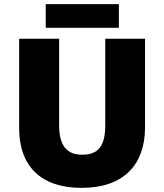

<svg xmlns="http://www.w3.org/2000/svg" viewBox="-20 -902 797 932"><path d="M557 -882H202V-767H557ZM684 -284V-714H491V-296C491 -194 458 -151 379 -151C305 -151 267 -194 267 -295V-714H73V-280C73 -95 179 10 376 10C582 10 684 -104 684 -284Z"/></svg>

Font: Noto Sans Kannada Black
Style: Regular
Weight: 900
Designer: Jelle Bosma - Monotype Design Team
Foundry: Monotype Imaging Inc.
Version: Version 2.005